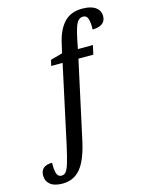

<svg xmlns="http://www.w3.org/2000/svg" viewBox="-245 -856 902 1184"><g transform="rotate(-15 206.0 -264.5)"><path d="M4 241Q-48 241 -74 219.5Q-100 198 -100 163Q-100 100 -26 100Q-28 137 -21 164.5Q-14 192 11 192Q28 192 39.5 177.5Q51 163 62 126Q73 89 88 22L196 -478H123L132 -515L208 -536L221 -592Q239 -677 281.5 -723.5Q324 -770 399 -770Q454 -770 483 -749Q512 -728 512 -693Q512 -661 490 -645Q468 -629 428 -629Q430 -666 423 -693.5Q416 -721 391 -721Q364 -721 349.5 -692.5Q335 -664 322 -600L309 -536H405L392 -478H297L190 14Q164 135 120 188Q76 241 4 241Z"/></g></svg>

Font: Noto Serif ExtraCondensed Medium
Style: Italic
Weight: 500
Width: 2
Italic angle: -12°
Designer: Monotype Design Team
Foundry: Monotype Imaging Inc.
Version: Version 2.013; ttfautohint (v1.8.4.7-5d5b)